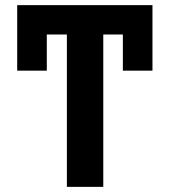

<svg xmlns="http://www.w3.org/2000/svg" viewBox="-20 -727 660 747"><path d="M573.2 -452.1H458V-592.8H381.8V0H240.2V-592.8H162.1V-452.1H46.9V-707H573.2Z"/></svg>

Font: Pretendard GOV
Style: Bold
Weight: 700
Designer: Base glyphs from Inter by Rasmus Andersson; Hangeul glyphs from Noto Sans CJK(Source Han Sans) by Jang Soo-young and Kan
Foundry: Kil Hyung-jin
Version: Version 1.309